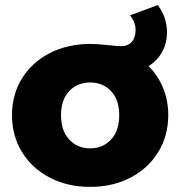

<svg xmlns="http://www.w3.org/2000/svg" viewBox="-20 -723 706 752"><path d="M639 -272Q639 -191 599.5 -127Q560 -63 490.5 -27Q421 9 333 9Q245 9 175.5 -27Q106 -63 66.5 -127Q27 -191 27 -272Q27 -353 66.5 -416.5Q106 -480 176 -515.5Q246 -551 335 -551Q356 -551 408 -546Q440 -542 453 -542Q481 -542 496 -559Q511 -576 511 -605Q511 -637 489 -663L598 -703Q634 -655 634 -597Q634 -554 615 -519.5Q596 -485 562 -464Q599 -427 619 -378Q639 -329 639 -272ZM447 -272Q447 -332 415 -366Q383 -400 333 -400Q283 -400 251 -366Q219 -332 219 -272Q219 -211 251 -176.5Q283 -142 333 -142Q383 -142 415 -176.5Q447 -211 447 -272Z"/></svg>

Font: Montserrat Alternates ExtraBold
Style: Regular
Weight: 800
Designer: Julieta Ulanovsky
Foundry: Julieta Ulanovsky
Version: Version 7.200